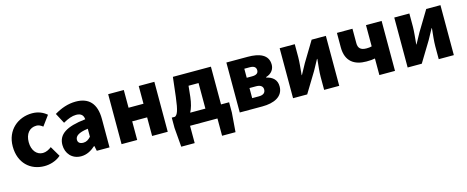

<svg xmlns="http://www.w3.org/2000/svg" viewBox="-39 -1249 5137 2112"><g transform="rotate(-15 2529.5 -193.0)"><path d="M323 14C383 14 455 -4 511 -53L442 -170C413 -147 379 -130 343 -130C274 -130 222 -190 222 -285C222 -379 271 -439 350 -439C374 -439 396 -430 422 -409L505 -522C462 -559 408 -583 339 -583C180 -583 40 -473 40 -285C40 -96 163 14 323 14Z M741 14C804 14 857 -15 904 -57H909L921 0H1066V-323C1066 -501 983 -583 836 -583C747 -583 666 -553 591 -508L653 -391C710 -423 757 -441 802 -441C860 -441 884 -414 888 -368C666 -344 572 -279 572 -159C572 -64 636 14 741 14ZM802 -124C765 -124 741 -140 741 -173C741 -213 777 -246 888 -260V-169C862 -141 838 -124 802 -124Z M1203 0H1381V-212H1551V0H1729V-569H1551V-367H1381V-569H1203Z M1983 0H2295V197H2448L2465 -22V-139H2373V-569H1940L1914 -347C1895 -188 1876 -154 1849 -139H1812V-22L1830 197H1983ZM2022 -139C2044 -181 2060 -236 2068 -306L2081 -430H2195V-139Z M2549 0H2808C2937 0 3047 -46 3047 -164C3047 -240 3001 -279 2929 -296V-301C2998 -320 3025 -371 3025 -418C3025 -533 2921 -569 2793 -569H2549ZM2722 -349V-452H2784C2835 -452 2855 -432 2855 -399C2855 -368 2834 -349 2784 -349ZM2722 -117V-232H2798C2852 -232 2874 -207 2874 -176C2874 -142 2854 -117 2799 -117Z M3156 0H3317L3457 -230C3475 -262 3503 -315 3522 -349H3526C3519 -279 3510 -204 3510 -148V0H3682V-569H3520L3381 -339C3364 -306 3334 -254 3316 -220H3313C3319 -289 3328 -365 3328 -421V-569H3156Z M4139 0H4317V-569H4139V-327C4120 -322 4103 -320 4079 -320C4012 -320 3985 -349 3985 -404V-569H3808V-404C3808 -243 3906 -181 4041 -181C4088 -181 4110 -183 4139 -189Z M4461 0H4622L4762 -230C4780 -262 4808 -315 4827 -349H4831C4824 -279 4815 -204 4815 -148V0H4987V-569H4825L4686 -339C4669 -306 4639 -254 4621 -220H4618C4624 -289 4633 -365 4633 -421V-569H4461Z"/></g></svg>

Font: Noto Sans TC Black
Style: Regular
Weight: 900
Designer: Ryoko NISHIZUKA 西塚涼子 (kana, bopomofo & ideographs); Paul D. Hunt (Latin, Greek & Cyrillic); Sandoll Communications 산돌커뮤니
Foundry: Adobe
Version: Version 2.004;hotconv 1.0.118;makeotfexe 2.5.65603